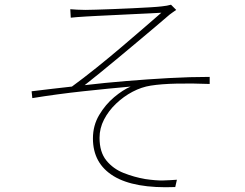

<svg xmlns="http://www.w3.org/2000/svg" viewBox="-20 -767 1040 814"><path d="M278 -728Q291 -727 306.5 -726Q322 -725 342 -725Q356 -725 387.5 -726Q419 -727 459.5 -728.5Q500 -730 541.5 -732Q583 -734 616.5 -736Q650 -738 666 -740Q677 -741 687.5 -743Q698 -745 705 -747L727 -725Q723 -722 714 -716Q705 -710 699 -705Q676 -685 641 -655.5Q606 -626 565.5 -592Q525 -558 483.5 -523.5Q442 -489 404.5 -458.5Q367 -428 339 -406Q424 -416 515 -423.5Q606 -431 696 -436Q786 -441 869 -441V-411Q794 -414 728.5 -412.5Q663 -411 619 -404Q580 -398 542 -378Q504 -358 472 -327.5Q440 -297 421 -260Q402 -223 402 -183Q402 -122 431 -86.5Q460 -51 504.5 -33.5Q549 -16 595 -8Q642 -1 673 -2Q704 -3 730 -5L723 26Q549 33 461.5 -20.5Q374 -74 374 -180Q374 -235 400.5 -279.5Q427 -324 464 -355Q501 -386 534 -400Q443 -392 332 -380Q221 -368 117 -351L114 -380Q155 -385 201.5 -390.5Q248 -396 285 -400Q333 -435 388.5 -479.5Q444 -524 498 -570Q552 -616 596 -654Q640 -692 664 -713Q650 -712 617.5 -710.5Q585 -709 544 -707Q503 -705 462 -703Q421 -701 389.5 -699.5Q358 -698 344 -697Q324 -696 306.5 -694.5Q289 -693 280 -692Z"/></svg>

Font: Noto Sans TC Thin
Style: Regular
Weight: 100
Designer: Ryoko NISHIZUKA 西塚涼子 (kana, bopomofo & ideographs); Paul D. Hunt (Latin, Greek & Cyrillic); Sandoll Communications 산돌커뮤니
Foundry: Adobe
Version: Version 2.004-H2;hotconv 1.0.118;makeotfexe 2.5.65603